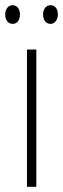

<svg xmlns="http://www.w3.org/2000/svg" viewBox="-34 -720 243 740"><path d="M-14 -664C-14 -643 -3 -628 15 -628C31 -628 43 -642 43 -664C43 -686 31 -700 15 -700C-3 -700 -14 -684 -14 -664ZM132 -665C132 -643 143 -628 161 -628C177 -628 189 -643 189 -665C189 -687 177 -700 161 -700C144 -700 132 -685 132 -665ZM106 0V-529H70V0Z"/></svg>

Font: Noto Sans Georgian ExtraCondensed ExtraLight
Style: Regular
Weight: 200
Width: 2
Designer: Monotype Design Team, Akaki Razmadze
Foundry: Google LLC
Version: Version 2.005